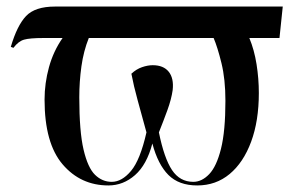

<svg xmlns="http://www.w3.org/2000/svg" viewBox="-20 -556 913 586"><path d="M311 10Q226 10 171 -54.5Q116 -119 116 -252Q116 -302 129.5 -351Q143 -400 171 -440H113Q71 -440 53.5 -435Q36 -430 21 -410L13 -413Q32 -478 59.5 -507Q87 -536 148 -536H843L833 -440H741Q756 -404 763 -360Q770 -316 770 -272Q770 -187 746.5 -123.5Q723 -60 681 -25Q639 10 582 10Q526 10 494 -22Q462 -54 445 -118Q428 -53 392 -21.5Q356 10 311 10ZM570 -1Q596 -1 618.5 -24.5Q641 -48 654.5 -102Q668 -156 668 -248Q668 -314 656 -363Q644 -412 632 -440H251Q235 -400 228.5 -353.5Q222 -307 222 -259Q222 -155 235 -99.5Q248 -44 270 -22.5Q292 -1 321 -1Q352 -1 380 -34.5Q408 -68 427 -152Q412 -207 400 -250.5Q388 -294 381 -331Q396 -345 413.5 -351Q431 -357 446 -357Q479 -357 495 -337Q511 -317 507 -281Q503 -253 491 -220Q479 -187 465 -152Q481 -73 505 -37Q529 -1 570 -1Z"/></svg>

Font: Noto Serif Display SemiCondensed Medium
Style: Regular
Weight: 500
Width: 4
Designer: Monotype Design Team
Foundry: Monotype Imaging Inc.
Version: Version 2.009